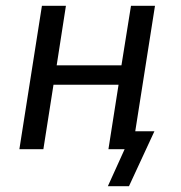

<svg xmlns="http://www.w3.org/2000/svg" viewBox="-20 -516 627 664"><path d="M353 128 411 0H360L369 -62H514L426 128ZM47 0 125 -496H208L176 -290H400L433 -496H516L438 0H355L390 -223H165L130 0Z"/></svg>

Font: Nunito Sans 7pt Condensed
Style: Italic
Weight: 400
Width: 3
Italic angle: -9°
Designer: Vernon Adams
Foundry: Vernon Adams
Version: Version 3.101;gftools[0.9.27]